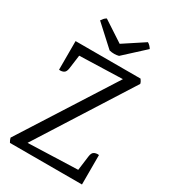

<svg xmlns="http://www.w3.org/2000/svg" viewBox="-213 -985 958 1087"><g transform="rotate(30 266.5 -442.0)"><path d="M66.6 -685H491.3Q495.8 -679.6 499.5 -672.6Q503.3 -665.6 504.9 -658.1L111 -37.2L52.7 -47.8L475.9 -62.4L503.9 0H33Q28.6 -6.7 25.8 -13.5Q23.1 -20.4 21.1 -27.7L426.6 -664L448.4 -633.7L69.6 -621.9ZM503.9 0 441.7 -43 456.5 -156.8Q459.9 -182.6 474.6 -188.8Q489.3 -195 503.9 -192.4ZM66.6 -498V-685L128.1 -642L113.6 -534Q110.1 -508 95.4 -501.7Q80.7 -495.3 66.6 -498ZM321.7 -735.5 452.8 -855.9Q448.1 -863.6 441.1 -871.3Q434.1 -879 424.5 -884.5L262.2 -777.9H318.7L155.9 -884.5Q146.1 -878.8 139.9 -871.6Q133.7 -864.4 128.1 -855.9L259.9 -735.5Q276 -731.3 292 -731.6Q308 -731.8 321.7 -735.5Z"/></g></svg>

Font: Karma Variable Light
Style: Regular
Weight: 300
Designer: Joana Correia
Foundry: Indian Type Foundry
Version: Version 3.000